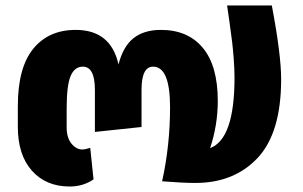

<svg xmlns="http://www.w3.org/2000/svg" viewBox="-20 -661 1103 700"><path d="M971 -641Q1005 -462 1005 -372Q1005 -177 919.5 -85.5Q834 6 692 6Q648 6 571 0Q600 -131 600 -270Q600 -418 538 -418Q496 -418 496 -333V-198L326 -180V-333Q326 -418 282 -418Q252 -418 237.5 -384Q223 -350 223 -264V-197Q223 -159 240.5 -137.5Q258 -116 280 -116Q291 -116 309 -122L321 -7Q283 19 234 19Q148 19 96.5 -38.5Q45 -96 45 -199V-274Q45 -414 101 -483Q157 -552 256 -552Q384 -552 412 -426Q429 -492 467 -522Q505 -552 567 -552Q665 -552 719.5 -486.5Q774 -421 774 -293Q774 -205 746 -121Q835 -154 835 -378Q835 -410 832 -448Q829 -486 826.5 -506.5Q824 -527 817 -578Q810 -629 808 -641Z"/></svg>

Font: FiraGO ExtraBold
Style: Regular
Weight: 800
Designer: bBox Type
Foundry: bBox Type GmbH
Version: Version 1.001;PS 001.001;hotconv 1.0.88;makeotf.lib2.5.64775